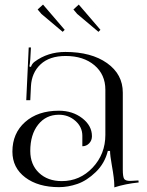

<svg xmlns="http://www.w3.org/2000/svg" viewBox="-20 -810 643 839"><path d="M168 -790 262.7 -679.7 253.9 -670.9 161.1 -749 144.5 -768.6ZM324.2 -790 418.9 -679.7 410.2 -670.9 317.4 -749 300.8 -768.6ZM440.4 -418Q440.4 -484.4 392.6 -524.9Q344.7 -565.4 266.6 -565.4Q196.3 -565.4 157.2 -528.8Q118.2 -492.2 115.2 -432.6L112.3 -372.1H94.7L105.5 -602.5H115.2L112.3 -550.8Q110.4 -527.3 108.4 -519.5L115.2 -517.6Q120.1 -532.2 130.9 -540Q188.5 -583 265.6 -583Q378.9 -583 447.8 -534.2Q516.6 -485.4 516.6 -405.3V-69.3Q516.6 -39.1 522 -29.3Q527.3 -19.5 548.8 -19.5L568.4 -20.5L585 -21.5L585.9 -12.7Q528.3 -6.8 479.5 8.8V1Q479.5 -28.3 468.8 -86.9Q460.9 -130.9 460.9 -150.4H451.2Q437.5 -95.7 398.4 -58.1Q359.4 -20.5 318.4 -6.3Q277.3 7.8 238.3 7.8Q146.5 7.8 90.3 -34.7Q34.2 -77.1 34.2 -147.5Q34.2 -227.5 89.8 -276.9Q145.5 -326.2 237.3 -326.2Q296.9 -326.2 339.4 -293.5Q381.8 -260.7 381.8 -214.8Q381.8 -196.3 369.6 -183.6Q357.4 -170.9 339.8 -170.9V-216.8Q339.8 -254.9 309.6 -281.7Q279.3 -308.6 237.3 -308.6Q180.7 -308.6 146.5 -265.1Q112.3 -221.7 112.3 -150.4Q112.3 -90.8 150.4 -54.7Q188.5 -18.6 250 -18.6Q329.1 -18.6 384.8 -77.6Q440.4 -136.7 440.4 -220.7Z"/></svg>

Font: FoglihtenNo07
Style: Regular
Weight: 500
Designer: gluk (gluksza@wp.pl)
Foundry: gluk (gluksza@wp.pl)
Version: Version 0.871